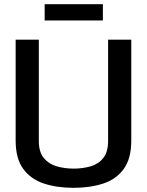

<svg xmlns="http://www.w3.org/2000/svg" viewBox="-20 -890 705 920"><path d="M55 -216V-700H166V-215Q166 -161 190 -132.5Q214 -104 252 -93Q290 -82 333 -82Q376 -82 414 -93Q452 -104 475 -133Q498 -162 498 -215V-700H609V-216Q609 -130 573 -80.5Q537 -31 474.5 -10.5Q412 10 332 10Q253 10 190.5 -10.5Q128 -31 91.5 -80.5Q55 -130 55 -216ZM194 -792V-870H473V-792Z"/></svg>

Font: Georama Medium
Style: Regular
Weight: 500
Designer: Jean-Baptiste Levee
Foundry: Production Type
Version: Version 1.000